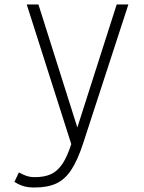

<svg xmlns="http://www.w3.org/2000/svg" viewBox="-20 -638 640 854"><path d="M134 196Q106 196 86.5 190.5Q67 185 44 171L64 129Q86 141 101 145.5Q116 150 134 150Q178 150 207 136.5Q236 123 257.5 91Q279 59 297 3L99 -618H151L324 -71L499 -618H551L349 2Q325 75 297 117.5Q269 160 230.5 178Q192 196 134 196Z"/></svg>

Font: Victor Mono Thin
Style: Regular
Weight: 100
Monospace: yes
Designer: Rune Bjørnerås
Version: Version 1.561;gftools[0.9.30]